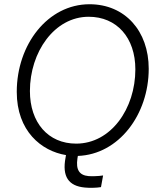

<svg xmlns="http://www.w3.org/2000/svg" viewBox="-20 -728 747 905"><path d="M380 156C400 158 433 158 456 154L466 99C443 103 410 103 397 102C354 98 337 72 345 19L347 7C540 0 681 -188 681 -404C681 -582 569 -708 402 -708C205 -708 59 -518 59 -295C59 -110 175 -16 291 3L289 15C272 104 303 149 380 156ZM339 -51C207 -51 121 -150 121 -299C121 -482 236 -649 398 -649C530 -649 618 -551 618 -401C618 -216 503 -51 339 -51Z"/></svg>

Font: Fixel Text 20240404 Light
Style: Italic
Weight: 300
Width: 4
Italic angle: -10°
Designer: AlfaBravo + MacPaw
Foundry: Kyrylo Tkachov, Marchela Mozhyna, Serhii Makarenko, Maria Weinstein, Zakhar Kryvoshyya
Version: Version 1.211;Glyphs 3.2 (3225)